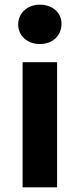

<svg xmlns="http://www.w3.org/2000/svg" viewBox="-20 -804 343 824"><path d="M225 0V-537H77V0ZM151 -615C207 -615 244 -652 244 -702C244 -749 206 -784 151 -784C96 -784 58 -746 58 -699C58 -652 96 -615 151 -615Z"/></svg>

Font: Montserrat-Alt1
Style: Bold
Weight: 700
Designer: Differentunic
Foundry: Differentunic
Version: Version 7.222